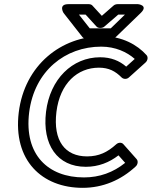

<svg xmlns="http://www.w3.org/2000/svg" viewBox="-20 -865 729 922"><path d="M120 -325C145 -525 294 -641 466 -641C534 -641 590 -615 627 -582L586 -545C554 -573 513 -590 461 -590C327 -590 220 -485 201 -328C182 -170 255 -64 392 -64C453 -64 505 -85 549 -119L581 -83C524 -37 458 -13 383 -13C212 -13 95 -121 120 -325ZM70 -325C42 -95 181 37 377 37C474 37 561 0 632 -66C641 -74 645 -91 636 -101L573 -172C565 -182 549 -182 538 -172C496 -134 455 -114 398 -114C293 -114 234 -188 251 -328C268 -465 352 -540 455 -540C503 -540 534 -523 564 -493C572 -485 588 -483 599 -493L679 -565C690 -575 692 -592 683 -601C640 -649 567 -691 472 -691C275 -691 98 -553 70 -325ZM548 -795H580L512 -729H411L359 -795H391L443 -738C447 -733 454 -731 459 -731H464C471 -731 478 -734 482 -738ZM544 -845C539 -845 530 -843 525 -838L469 -789L424 -838C421 -842 414 -845 407 -845H308C259 -845 285 -803 285 -803L376 -687C380 -682 387 -679 394 -679H517C523 -679 531 -682 536 -687L656 -803C694 -840 643 -845 643 -845Z"/></svg>

Font: Falling Sky
Style: ExtOuObl
Weight: 400
Designer: Paul D. Hunt
Foundry: Adobe Systems Incorporated
Version: Version 1.02